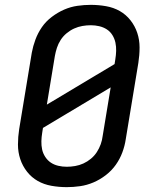

<svg xmlns="http://www.w3.org/2000/svg" viewBox="-20 -763 640 791"><path d="M255 8Q223 8 192 2.5Q161 -3 135.5 -17.5Q110 -32 91.5 -55.5Q73 -79 63.5 -107.5Q54 -136 54 -167.5Q54 -199 59 -231L111 -546Q116 -573 126 -600Q136 -627 152.5 -651Q169 -675 193.5 -693.5Q218 -712 244.5 -723.5Q271 -735 299 -739Q327 -743 354 -743Q386 -743 417 -737.5Q448 -732 473.5 -717.5Q499 -703 517.5 -679.5Q536 -656 545.5 -627.5Q555 -599 555 -567.5Q555 -536 550 -504L498 -189Q494 -162 484 -135Q474 -108 457 -84Q440 -60 416 -41.5Q392 -23 365 -11.5Q338 0 310 4Q282 8 255 8ZM173 -332 452 -499 455 -518Q458 -536 458.5 -553.5Q459 -571 455.5 -587.5Q452 -604 443 -618.5Q434 -633 420 -642Q406 -651 389 -655Q372 -659 354 -659Q337 -659 319.5 -656Q302 -653 285.5 -645.5Q269 -638 254.5 -626Q240 -614 230 -598.5Q220 -583 214.5 -566Q209 -549 206 -532ZM255 -76Q272 -76 289.5 -79Q307 -82 323.5 -89.5Q340 -97 354.5 -109Q369 -121 379 -136.5Q389 -152 395 -169Q401 -186 403 -203L436 -403L157 -236L154 -217Q151 -199 150.5 -181.5Q150 -164 153.5 -147.5Q157 -131 166.5 -116.5Q176 -102 189.5 -93Q203 -84 220 -80Q237 -76 255 -76Z"/></svg>

Font: Iosevka Md Ex Obl
Style: Regular
Weight: 500
Width: 7
Italic angle: -9°
Monospace: yes
Designer: Belleve Invis
Foundry: Belleve Invis
Version: Version 32.5.0; ttfautohint (v1.8.4)